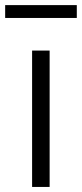

<svg xmlns="http://www.w3.org/2000/svg" viewBox="-38 -739 323 759"><path d="M88.9 0V-539.1H158.2V0ZM-17.6 -668V-718.8H265.6V-668Z"/></svg>

Font: Min Sans Light
Style: Regular
Weight: 300
Designer: Jinseong-Kim, NotoSansCJK, Nunito
Foundry: Jinseong-Kim
Version: Version 1.400;Glyphs 3.1.2 (3151)